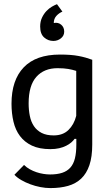

<svg xmlns="http://www.w3.org/2000/svg" viewBox="-20 -725 540 936"><path d="M36.1 0ZM429.7 -20.5Q429.7 39.6 415.8 80.3Q401.9 121.1 375.7 145.8Q349.6 170.4 311.8 181.2Q273.9 191.9 225.6 191.9Q202.1 191.9 176.8 187Q151.4 182.1 127.7 173.3Q104 164.6 83.7 152.8Q63.5 141.1 50.3 127L97.2 79.1Q109.4 91.3 125.2 100.1Q141.1 108.9 158 114.5Q174.8 120.1 191.9 122.8Q209 125.5 224.1 125.5Q258.8 125.5 283.2 117.4Q307.6 109.4 323 92Q338.4 74.7 345.2 47.1Q352.1 19.5 352.1 -20V-47.9H343.3Q337.4 -39.1 327.1 -30.3Q316.9 -21.5 302.2 -14.2Q287.6 -6.8 268.6 -2.4Q249.5 2 225.6 2Q171.9 2 135.7 -15.1Q99.6 -32.2 77.4 -61.8Q55.2 -91.3 45.7 -131.8Q36.1 -172.4 36.1 -219.2Q36.1 -334.5 95.7 -396.7Q155.3 -459 272.5 -459Q300.3 -459 322.5 -457.3Q344.7 -455.6 363 -452.1Q381.3 -448.7 397.5 -444.1Q413.6 -439.5 429.7 -433.6ZM241.7 -64.9Q286.6 -64.9 313.7 -91.3Q340.8 -117.7 351.6 -160.2V-379.4Q341.8 -382.3 332.5 -384.8Q323.2 -387.2 312.5 -388.9Q301.8 -390.6 289.3 -391.6Q276.9 -392.6 260.7 -392.6Q194.8 -392.6 157.2 -350.3Q119.6 -308.1 119.6 -221.2Q119.6 -188 125.5 -159.4Q131.3 -130.9 145.5 -109.9Q159.7 -88.9 183.1 -76.9Q206.5 -64.9 241.7 -64.9ZM293 -570.8Q293 -550.8 276.9 -538.1Q260.8 -525.4 240.2 -525.4Q214.4 -525.4 195.1 -542.5Q175.8 -559.6 175.8 -595.7Q175.8 -620.1 184.8 -639.1Q193.9 -658.2 206.6 -671.4Q219.2 -684.6 233.2 -692.6Q247.1 -700.7 257.8 -704.6L284.2 -668.4Q267.1 -661.1 254.6 -647.2Q242.2 -633.3 242.2 -612.8Q263.2 -617.2 278.1 -604.7Q293 -592.3 293 -570.8Z"/></svg>

Font: PT Astra Sans
Style: Regular
Weight: 400
Designer: A.Korolkova, I. Chaeva
Foundry: ParaType Ltd
Version: Version 1.001; ttfautohint (v1.6)